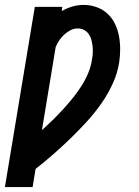

<svg xmlns="http://www.w3.org/2000/svg" viewBox="-47 -558 567 783"><path d="M-27 205 95 -530H207L205 -513Q226 -525 248.5 -531.5Q271 -538 294 -538Q321 -538 346.5 -529Q372 -520 391 -502.5Q410 -485 421.5 -461.5Q433 -438 438 -412Q443 -386 443 -358Q443 -330 439 -303Q432 -259 412.5 -216.5Q393 -174 366 -135.5Q339 -97 307 -62Q275 -27 241 6Q207 39 171 70.5Q135 102 98 131L86 205ZM124 -27Q147 -48 168.5 -69Q190 -90 210.5 -112.5Q231 -135 250 -158.5Q269 -182 285 -207Q301 -232 312.5 -259.5Q324 -287 328 -315Q331 -329 331.5 -343Q332 -357 330.5 -370Q329 -383 325.5 -396Q322 -409 314.5 -419.5Q307 -430 295.5 -436Q284 -442 270 -442Q255 -442 241 -435Q227 -428 215.5 -417.5Q204 -407 195 -394Q186 -381 180 -366Z"/></svg>

Font: Iosevka Slab
Style: Bold Italic
Weight: 700
Italic angle: -9°
Monospace: yes
Designer: Belleve Invis
Foundry: Belleve Invis
Version: Version 11.1.0; ttfautohint (v1.8.3)